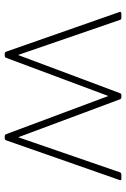

<svg xmlns="http://www.w3.org/2000/svg" viewBox="119 -651 532 810"><g transform="rotate(90 385.0 -246.0)"><path d="M207 0Q200 0 198 -6L31 -483L30 -486Q30 -492 38 -492H55Q62 -492 64 -486L212 -56L373 -486Q375 -492 382 -492H390Q397 -492 399 -486L559 -57L707 -486Q709 -492 717 -492H733Q738 -492 739.5 -490.5Q741 -489 739 -483L572 -6Q570 0 563 0H555Q548 0 546 -6L385 -437L224 -6Q222 0 215 0Z"/></g></svg>

Font: LINE Seed Sans TH App Thin
Style: Regular
Weight: 250
Designer: Dalton Maag Ltd | Thai characters by Cadson Demak Co.,Ltd.
Foundry: Dalton Maag Ltd
Version: Version 1.003